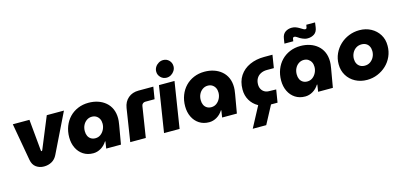

<svg xmlns="http://www.w3.org/2000/svg" viewBox="-78 -1318 4370 2075"><g transform="rotate(-15 2107.0 -281.0)"><path d="M260 13Q210 13 172.5 -14Q135 -41 125 -98L51 -515H237L270 -163Q270 -159 272 -156.5Q274 -154 277 -154Q282 -154 286 -163L431 -515H623L408 -75Q386 -30 347 -8.5Q308 13 260 13Z M812 13Q748 13 701 -17.5Q654 -48 628.5 -101Q603 -154 603 -220Q603 -287 625 -343.5Q647 -400 686.5 -441Q726 -482 780.5 -505Q835 -528 900 -528Q956 -528 1004.5 -512Q1053 -496 1090 -464.5Q1127 -433 1147 -387.5Q1167 -342 1167 -283Q1167 -269 1165.5 -254Q1164 -239 1159 -208L1123 0H958L970 -78H965Q938 -35 897 -11Q856 13 812 13ZM875 -138Q909 -138 934.5 -157Q960 -176 975 -206.5Q990 -237 990 -271Q990 -301 978.5 -323.5Q967 -346 946 -359.5Q925 -373 896 -373Q864 -373 838 -355Q812 -337 797.5 -307.5Q783 -278 783 -241Q783 -210 794 -187Q805 -164 826 -151Q847 -138 875 -138Z M1227 0 1284 -367Q1295 -436 1341.5 -475.5Q1388 -515 1458 -515H1623L1601 -380H1497Q1481 -380 1469 -370Q1457 -360 1455 -344L1401 0Z M1605 0 1686 -515H1860L1779 0ZM1788 -571Q1749 -571 1722 -598.5Q1695 -626 1695 -663Q1695 -691 1709.5 -714Q1724 -737 1748 -751Q1772 -765 1799 -765Q1838 -765 1864.5 -738Q1891 -711 1891 -672Q1891 -645 1876.5 -622Q1862 -599 1839 -585Q1816 -571 1788 -571Z M2109 13Q2045 13 1998 -17.5Q1951 -48 1925.5 -101Q1900 -154 1900 -220Q1900 -287 1922 -343.5Q1944 -400 1983.5 -441Q2023 -482 2077.5 -505Q2132 -528 2197 -528Q2253 -528 2301.5 -512Q2350 -496 2387 -464.5Q2424 -433 2444 -387.5Q2464 -342 2464 -283Q2464 -269 2462.5 -254Q2461 -239 2456 -208L2420 0H2255L2267 -78H2262Q2235 -35 2194 -11Q2153 13 2109 13ZM2172 -138Q2206 -138 2231.5 -157Q2257 -176 2272 -206.5Q2287 -237 2287 -271Q2287 -301 2275.5 -323.5Q2264 -346 2243 -359.5Q2222 -373 2193 -373Q2161 -373 2135 -355Q2109 -337 2094.5 -307.5Q2080 -278 2080 -241Q2080 -210 2091 -187Q2102 -164 2123 -151Q2144 -138 2172 -138Z M2787 0Q2717 0 2662.5 -30.5Q2608 -61 2577 -114Q2546 -167 2546 -234Q2546 -325 2587.5 -387.5Q2629 -450 2701 -482.5Q2773 -515 2862 -515H2956L2933 -371H2854Q2816 -371 2785.5 -355.5Q2755 -340 2738.5 -311.5Q2722 -283 2722 -244Q2722 -214 2734.5 -191.5Q2747 -169 2769 -156.5Q2791 -144 2820 -144L2898 -142L2875 0ZM2543 203 2668 -32H2819L2694 203Z M3183 13Q3119 13 3072 -17.5Q3025 -48 2999.5 -101Q2974 -154 2974 -220Q2974 -287 2996 -343.5Q3018 -400 3057.5 -441Q3097 -482 3151.5 -505Q3206 -528 3271 -528Q3327 -528 3375.5 -512Q3424 -496 3461 -464.5Q3498 -433 3518 -387.5Q3538 -342 3538 -283Q3538 -269 3536.5 -254Q3535 -239 3530 -208L3494 0H3329L3341 -78H3336Q3309 -35 3268 -11Q3227 13 3183 13ZM3246 -138Q3280 -138 3305.5 -157Q3331 -176 3346 -206.5Q3361 -237 3361 -271Q3361 -301 3349.5 -323.5Q3338 -346 3317 -359.5Q3296 -373 3267 -373Q3235 -373 3209 -355Q3183 -337 3168.5 -307.5Q3154 -278 3154 -241Q3154 -210 3165 -187Q3176 -164 3197 -151Q3218 -138 3246 -138ZM3371 -587Q3355 -587 3340.5 -590.5Q3326 -594 3313.5 -600Q3301 -606 3289 -612Q3273 -622 3259 -631.5Q3245 -641 3234 -641Q3226 -641 3221.5 -637Q3217 -633 3215 -624L3211 -597H3112L3120 -649Q3127 -699 3158.5 -721Q3190 -743 3232 -743Q3256 -743 3277 -735Q3298 -727 3314 -717Q3331 -708 3345 -698.5Q3359 -689 3370 -689Q3378 -689 3382.5 -693Q3387 -697 3388 -705L3393 -733H3491L3484 -681Q3477 -630 3445 -608.5Q3413 -587 3371 -587Z M3876 13Q3803 13 3745 -18Q3687 -49 3653.5 -104Q3620 -159 3620 -229Q3620 -293 3645 -347.5Q3670 -402 3713 -442.5Q3756 -483 3812 -505.5Q3868 -528 3930 -528Q4002 -528 4059.5 -497Q4117 -466 4150.5 -411.5Q4184 -357 4183 -286Q4183 -223 4158.5 -168Q4134 -113 4091.5 -73Q4049 -33 3993.5 -10Q3938 13 3876 13ZM3891 -142Q3926 -142 3952.5 -160.5Q3979 -179 3994 -208.5Q4009 -238 4009 -273Q4009 -303 3997.5 -326Q3986 -349 3964.5 -361.5Q3943 -374 3913 -374Q3878 -374 3851 -356Q3824 -338 3809 -308Q3794 -278 3794 -243Q3794 -214 3805.5 -191Q3817 -168 3839 -155Q3861 -142 3891 -142Z"/></g></svg>

Font: MuseoModerno ExtraBold
Style: Italic
Weight: 800
Italic angle: -9°
Designer: Pablo Cosgaya, Héctor Gatti, Marcela Romero, and the Authors of The MuseoModerno Project.
Foundry: Omnibus-Type Team
Version: Version 1.003